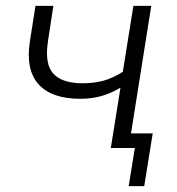

<svg xmlns="http://www.w3.org/2000/svg" viewBox="-20 -505 604 655"><path d="M419 130 440 0H360L368 -50H501L472 130ZM358 0 391 -206Q360 -187 326.5 -177.5Q293 -168 254 -168Q156 -168 111.5 -217.5Q67 -267 82 -364L101 -485H162L144 -367Q136 -316 145.5 -284Q155 -252 184.5 -236.5Q214 -221 262 -221Q302 -221 334 -230Q366 -239 399 -260L435 -485H496L419 0Z"/></svg>

Font: Nunito Sans 12pt Light
Style: Italic
Weight: 300
Italic angle: -9°
Designer: Vernon Adams
Foundry: Vernon Adams
Version: Version 3.101;gftools[0.9.27]